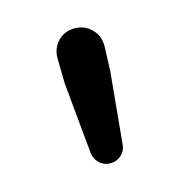

<svg xmlns="http://www.w3.org/2000/svg" viewBox="-58 -830 393 407"><g transform="rotate(-15 138.5 -627.0)"><path d="M103 -510 88 -668 87 -723Q87 -745 101.5 -760Q116 -775 138 -775Q160 -775 175 -760Q190 -745 190 -723L188 -668L173 -510Q172 -497 162 -488Q152 -479 138 -479Q124 -479 114.5 -488Q105 -497 103 -510Z"/></g></svg>

Font: LXGW ZhenKai
Style: Regular
Weight: 400
Designer: LXGW / Fontworks Inc.
Foundry: LXGW / Fontworks Inc.
Version: Version 0.800;June 8, 2025